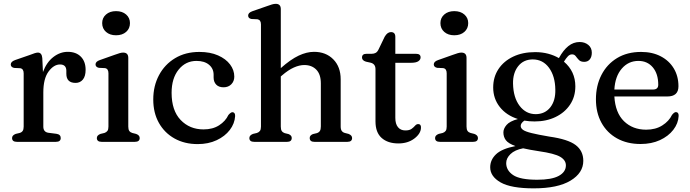

<svg xmlns="http://www.w3.org/2000/svg" viewBox="-20 -758 3686 1026"><path d="M206 -447.5 209.5 -373Q229 -425.5 265 -453.2Q301 -481 342 -481Q386.5 -481 412 -455.2Q437.5 -429.5 437.5 -385Q437.5 -350.5 422.8 -332.8Q408 -315 384 -315Q334.5 -315 334.5 -364V-380.5Q334 -413.5 300.5 -413.5Q267.5 -413.5 239.5 -375.8Q211.5 -338 211.5 -263.5V-81.5Q211.5 -52.5 238.5 -48.5L281.5 -43Q304.5 -39.5 304.5 -20.5Q304.5 0 278.5 0H70.5Q44.5 0 44.5 -20.5Q44.5 -35 64 -42.5L85 -47.5Q95.5 -50.5 101 -58.2Q106.5 -66 106.5 -81.5V-366Q106.5 -390.5 88 -393.5L55.5 -395Q37.5 -399 37.5 -413.5Q37.5 -428.5 60.5 -437L138.5 -464Q155 -470.5 165.5 -473.8Q176 -477 182.5 -477Q203.5 -477 206 -447.5Z M600 -569.5Q567 -569.5 546.5 -587.5Q526 -605.5 526 -634.5Q526 -662.5 546.5 -680.5Q567 -698.5 600 -698.5Q633.5 -698.5 654 -680.5Q674.5 -662.5 674.5 -634.5Q674.5 -605.5 654 -587.5Q633.5 -569.5 600 -569.5ZM665.5 -448.5V-81.5Q665.5 -66 671 -58.2Q676.5 -50.5 687 -47.5L707 -42.5Q726.5 -35.5 726.5 -20.5Q726.5 0 700.5 0H523.5Q497.5 0 497.5 -20.5Q497.5 -35 517 -42.5L538 -47.5Q548.5 -51 554 -58.5Q559.5 -66 559.5 -81.5V-366.5Q559.5 -391 541 -394L508.5 -395.5Q490.5 -399.5 490.5 -414Q490.5 -429 513.5 -437L592.5 -465Q608 -470.5 618.8 -473.8Q629.5 -477 638 -477Q665.5 -477 665.5 -448.5Z M1232 -348.5Q1232 -324 1216.2 -307.8Q1200.5 -291.5 1174.5 -291.5Q1149 -291.5 1135.2 -306Q1121.5 -320.5 1121.5 -344V-358.5Q1121.5 -391.5 1097 -412Q1072.5 -432.5 1030 -432.5Q972 -432.5 934.5 -386Q897 -339.5 897 -262Q897 -167.5 945.2 -117Q993.5 -66.5 1067.5 -66.5Q1117 -66.5 1151 -88.5Q1185 -110.5 1200.5 -143.5Q1213.5 -158.5 1222 -158.5Q1237 -158 1236.5 -137.5Q1234 -97.5 1208 -63.5Q1182 -29.5 1137.8 -8.8Q1093.5 12 1036.5 12Q966 12 912.5 -18Q859 -48 829 -101.5Q799 -155 799 -226.5Q799 -298.5 829.5 -356Q860 -413.5 915.5 -447Q971 -480.5 1045.5 -480.5Q1103 -480.5 1145 -462Q1187 -443.5 1209.5 -413.5Q1232 -383.5 1232 -348.5Z M1480.5 -709.5V-394Q1533 -440.5 1576 -460.8Q1619 -481 1658 -481Q1721.5 -481 1761 -441Q1800.5 -401 1800.5 -334V-82.5Q1800.5 -66.5 1806.2 -58.5Q1812 -50.5 1823 -47.5L1842.5 -42.5Q1861.5 -35 1861.5 -20.5Q1861.5 0 1836 0H1660Q1635 0 1635 -21Q1635 -34.5 1652 -41.5L1673 -46.5Q1684 -50 1689.2 -58Q1694.5 -66 1694.5 -82.5V-312.5Q1694.5 -361 1670.2 -385.8Q1646 -410.5 1606 -410.5Q1580 -410.5 1550.2 -397.2Q1520.5 -384 1487 -355L1480.5 -349.5V-81.5Q1480.5 -65.5 1485.8 -57.8Q1491 -50 1501.5 -46.5L1522 -41.5Q1539 -34.5 1539 -21Q1539 0 1514 0H1338.5Q1312.5 0 1312.5 -20.5Q1312.5 -35 1332 -42.5L1353 -47.5Q1363.5 -51 1369 -58.5Q1374.5 -66 1374.5 -81.5V-627.5Q1374.5 -651.5 1356 -655L1323.5 -656.5Q1306 -660 1306 -675Q1306 -690 1328.5 -698L1407.5 -725.5Q1422.5 -731 1433.2 -734.2Q1444 -737.5 1453.5 -737.5Q1480.5 -737.5 1480.5 -709.5Z M1960.5 -423 1935.5 -428.5Q1914.5 -435 1914.5 -450.5Q1914.5 -470.5 1938.5 -470.5H1966Q1979 -470.5 1988 -475.8Q1997 -481 2003.5 -495L2035.5 -561.5Q2050 -586.5 2069 -586.5Q2092.5 -586.5 2092.5 -561V-470.5H2203Q2227.5 -470.5 2227.5 -451.5Q2227.5 -439 2215.5 -430.8Q2203.5 -422.5 2177 -422.5H2092.5V-128Q2092.5 -95.5 2106.8 -78.2Q2121 -61 2146 -61Q2168 -61 2179.5 -69.5Q2191 -78 2198.2 -86.5Q2205.5 -95 2215 -95Q2231 -94.5 2229.5 -74Q2228 -43 2193.5 -17.2Q2159 8.5 2109 8.5Q2052.5 8.5 2019.5 -20.8Q1986.5 -50 1986.5 -109.5V-388.5Q1986.5 -416.5 1960.5 -423Z M2407.5 -569.5Q2374.5 -569.5 2354 -587.5Q2333.5 -605.5 2333.5 -634.5Q2333.5 -662.5 2354 -680.5Q2374.5 -698.5 2407.5 -698.5Q2441 -698.5 2461.5 -680.5Q2482 -662.5 2482 -634.5Q2482 -605.5 2461.5 -587.5Q2441 -569.5 2407.5 -569.5ZM2473 -448.5V-81.5Q2473 -66 2478.5 -58.2Q2484 -50.5 2494.5 -47.5L2514.5 -42.5Q2534 -35.5 2534 -20.5Q2534 0 2508 0H2331Q2305 0 2305 -20.5Q2305 -35 2324.5 -42.5L2345.5 -47.5Q2356 -51 2361.5 -58.5Q2367 -66 2367 -81.5V-366.5Q2367 -391 2348.5 -394L2316 -395.5Q2298 -399.5 2298 -414Q2298 -429 2321 -437L2400 -465Q2415.5 -470.5 2426.2 -473.8Q2437 -477 2445.5 -477Q2473 -477 2473 -448.5Z M2916 -28Q3015 -14 3056 17Q3097 48 3097 101.5Q3097 166 3028.8 207.2Q2960.5 248.5 2832 248.5Q2711 248.5 2655.2 216.8Q2599.5 185 2599.5 136Q2599.5 96.5 2630.2 66.8Q2661 37 2734.5 22.5Q2696.5 9 2683.2 -8.8Q2670 -26.5 2670 -50.5Q2670 -70.5 2686.8 -90.2Q2703.5 -110 2747.5 -122Q2686 -141.5 2650.8 -186.2Q2615.5 -231 2615.5 -290.5Q2615.5 -346.5 2643.8 -389Q2672 -431.5 2722.5 -455.5Q2773 -479.5 2840 -479.5Q2877 -479.5 2909 -471Q2941 -462.5 2966.5 -447.5L2967.5 -449Q2990 -490 3017.2 -511.8Q3044.5 -533.5 3077.5 -533.5Q3105 -533.5 3123.8 -518Q3142.5 -502.5 3142.5 -476.5Q3142.5 -454 3131.8 -440.8Q3121 -427.5 3102 -427.5Q3083 -427.5 3073.5 -437.5Q3064 -447.5 3056.8 -457.5Q3049.5 -467.5 3037 -467.5Q3024.5 -467.5 3014.8 -457.2Q3005 -447 2993.5 -428.5Q3054.5 -376.5 3054.5 -296.5Q3054.5 -241 3026.2 -198.8Q2998 -156.5 2948.8 -132.8Q2899.5 -109 2837 -109Q2808 -109 2782 -113.5Q2762.5 -100 2762.5 -85Q2762.5 -73 2775 -64Q2787.5 -55 2820.8 -46.8Q2854 -38.5 2916 -28ZM2826.5 -440.5Q2777 -440 2748.8 -404Q2720.5 -368 2721.5 -311.5Q2723 -236.5 2756.8 -192.2Q2790.5 -148 2843 -148Q2892.5 -148.5 2920.8 -184.5Q2949 -220.5 2947.5 -279.5Q2946.5 -351 2913.8 -395.8Q2881 -440.5 2826.5 -440.5ZM2685 113.5Q2685 152.5 2722 177.5Q2759 202.5 2851 202.5Q2928 202.5 2966 181.8Q3004 161 3004 125.5Q3004 98 2973.8 80Q2943.5 62 2859.5 50Q2810 42.5 2775.5 34.5Q2731 43 2708 65.2Q2685 87.5 2685 113.5Z M3605.5 -297Q3605.5 -242 3545 -242.5H3263Q3268 -155.5 3314.5 -110.2Q3361 -65 3433 -65Q3483.5 -65 3519.2 -87.8Q3555 -110.5 3571 -144Q3583 -159 3592 -159Q3607 -158.5 3606.5 -138.5Q3604.5 -98.5 3578 -64.2Q3551.5 -30 3506.5 -9.2Q3461.5 11.5 3403 11.5Q3331 11.5 3277.2 -18.5Q3223.5 -48.5 3194 -102.2Q3164.5 -156 3164.5 -227.5Q3164.5 -300 3193.8 -357.2Q3223 -414.5 3277.2 -447.5Q3331.5 -480.5 3406 -480.5Q3466 -480.5 3511 -457Q3556 -433.5 3580.8 -392Q3605.5 -350.5 3605.5 -297ZM3391.5 -432.5Q3338 -432.5 3302.5 -391.2Q3267 -350 3263 -279.5H3469Q3497.5 -279.5 3497.5 -305Q3497.5 -363.5 3468.5 -398Q3439.5 -432.5 3391.5 -432.5Z"/></svg>

Font: Fraunces 9pt S050
Style: Regular
Weight: 400
Version: Version 1.000; ttfautohint (v1.8.3)